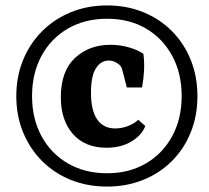

<svg xmlns="http://www.w3.org/2000/svg" viewBox="-20 -640 769 707"><path d="M372 -96Q293 -96 248.5 -146.5Q204 -197 204 -282Q204 -378 256 -426.5Q308 -475 386 -475Q422 -475 455 -465.5Q488 -456 508 -442Q512 -412 510.5 -381Q509 -350 503 -318H447L431 -380Q429 -388 426.5 -393Q424 -398 418 -403Q412 -408 402 -412.5Q392 -417 380 -417Q352 -417 333.5 -389Q315 -361 315 -299Q315 -233 338 -200Q361 -167 404 -167Q428 -167 451.5 -176Q475 -185 489 -199L515 -176Q502 -142 464 -119Q426 -96 372 -96ZM98 -286Q98 -203 133 -138.5Q168 -74 230.5 -38Q293 -2 374 -2Q455 -2 517 -38Q579 -74 614 -138.5Q649 -203 649 -286Q649 -370 614 -434.5Q579 -499 517.5 -535Q456 -571 374 -571Q293 -571 230.5 -535Q168 -499 133 -434.5Q98 -370 98 -286ZM40 -286Q40 -358 65 -419Q90 -480 135 -525Q180 -570 241 -595Q302 -620 374 -620Q447 -620 508 -595Q569 -570 613.5 -525Q658 -480 682.5 -419Q707 -358 707 -286Q707 -214 682.5 -153Q658 -92 613 -47Q568 -2 507 22.5Q446 47 374 47Q302 47 241 22.5Q180 -2 135 -47Q90 -92 65 -153Q40 -214 40 -286Z"/></svg>

Font: Rasa
Style: Italic
Weight: 400
Italic angle: -7.10001°
Designer: Anna Giedrys (Yrsa+Rasa design), David Brezina (Yrsa art-direction, Rasa art-direction, design)
Foundry: Rosetta Type Foundry
Version: Version 2.004